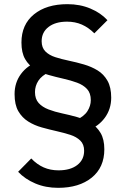

<svg xmlns="http://www.w3.org/2000/svg" viewBox="-20 -733 603 922"><path d="M399 -106 345 -156Q384 -174 400 -199.5Q416 -225 416 -252Q416 -286 398 -305.5Q380 -325 350 -336Q320 -347 284.5 -355Q249 -363 213.5 -373Q178 -383 148 -401Q118 -419 100.5 -449.5Q83 -480 83 -529Q83 -615 143 -664Q203 -713 304 -713Q364 -713 414 -692Q464 -671 496 -636L433 -573Q405 -601 373 -615Q341 -629 302 -629Q246 -629 213 -603.5Q180 -578 180 -535Q180 -504 198 -486Q216 -468 245.5 -458.5Q275 -449 311 -441.5Q347 -434 383 -423.5Q419 -413 448.5 -395Q478 -377 496 -345.5Q514 -314 514 -264Q514 -209 483 -167Q452 -125 399 -106ZM259 169Q199 169 149.5 148Q100 127 67 92L130 28Q158 57 190 71Q222 85 261 85Q318 85 351 59.5Q384 34 384 -9Q384 -40 365.5 -58Q347 -76 317.5 -85.5Q288 -95 252.5 -103Q217 -111 181 -121Q145 -131 115.5 -149.5Q86 -168 68 -199Q50 -230 50 -281Q50 -336 80.5 -377.5Q111 -419 164 -438L218 -388Q180 -370 164 -345Q148 -320 148 -291Q148 -258 165.5 -238.5Q183 -219 213 -207.5Q243 -196 278.5 -188.5Q314 -181 349.5 -171Q385 -161 415 -143Q445 -125 463 -94.5Q481 -64 481 -16Q481 71 420.5 120Q360 169 259 169Z"/></svg>

Font: SUSE Thin Medium
Style: Regular
Weight: 500
Version: Version 1.000